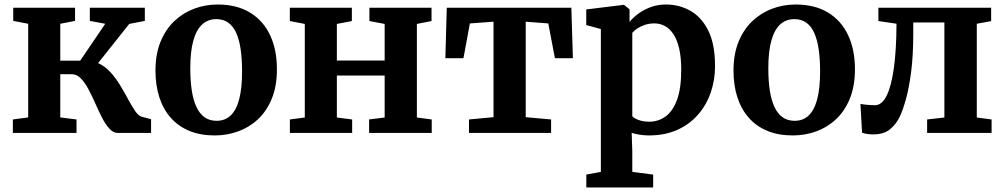

<svg xmlns="http://www.w3.org/2000/svg" viewBox="-20 -590 4457 852"><path d="M37.1 0V-59.9L105.1 -69V-484.5L38.7 -497.3V-555.7H313V-497.3L247.5 -484.5V-320.8H335.9L447 -484.5L378.6 -497.3V-555.7H622.7V-497.3L553.4 -483.8L415.4 -310Q445.8 -296.4 470.1 -269.6Q494.3 -242.9 513.7 -210.7Q533.1 -178.6 549.2 -148.3Q565.4 -118.1 579.8 -97.1Q594.3 -76.1 608.4 -72.1L650.4 -61V0H503.5Q482.8 0 465.6 -18.9Q448.3 -37.8 433.1 -67.3Q417.9 -96.9 403.2 -130.4Q388.5 -163.8 372.8 -193.4Q357.1 -223 338.8 -241.9Q320.6 -260.8 298 -260.8H247.5V-69L319.5 -59.9V0Z M669.9 -276.6Q669.9 -349.9 692.4 -404.8Q714.9 -459.8 753.7 -496.5Q792.5 -533.2 842 -551.6Q891.4 -570 945.6 -570Q1030.3 -570 1089 -534.5Q1147.7 -499 1178.2 -434.6Q1208.8 -370.1 1208.8 -282.4Q1208.8 -207.8 1186.3 -152.6Q1163.8 -97.4 1125 -61Q1086.1 -24.7 1036.5 -6.8Q986.9 11 932.7 11Q869.4 11 820.4 -9.1Q771.5 -29.3 738.1 -67Q704.6 -104.7 687.2 -157.9Q669.9 -211 669.9 -276.6ZM941.4 -53.9Q978.3 -53.9 1003.2 -77.3Q1028.2 -100.7 1041.2 -149.1Q1054.2 -197.5 1054.2 -272Q1054.2 -326.6 1048.1 -369.9Q1041.9 -413.1 1028.5 -443.3Q1015 -473.5 993.2 -489.3Q971.3 -505.1 939.8 -505.1Q903.1 -505.1 877.3 -481.7Q851.5 -458.3 838 -410.2Q824.4 -362 824.4 -287Q824.4 -231.9 831 -188.6Q837.6 -145.4 851.7 -115.4Q865.7 -85.4 887.8 -69.6Q910 -53.9 941.4 -53.9Z M1266.3 0V-59.9L1332.5 -68.6V-483.8L1266.1 -496.6V-555.7H1541.4V-496.6L1474.8 -483.8V-321.3H1686.9V-483.8L1619.3 -496.6V-555.7H1894.9V-496.6L1829.9 -483.8V-68.6L1895.8 -59.9V0H1617.9V-59.9L1686.9 -68.6V-254.7H1474.8V-68.6L1542.7 -59.9V0Z M2061.1 0V-59.9L2170 -70V-493.7L2065.1 -486L2036.5 -331.6H1956.3L1962.5 -555.7H2515.4L2522.2 -331.6H2442.5L2413 -486L2312.9 -493.7V-70L2425.5 -59.9V0Z M2581.8 242V184.8L2646.3 172.6V-461.1L2581.5 -478.8V-548.1L2747 -568.5H2749L2773.6 -548.8V-492.9Q2788.2 -510.9 2811.8 -528.7Q2835.5 -546.5 2866.9 -558.2Q2898.3 -570 2935.5 -570Q2993.9 -570 3043.4 -542.2Q3093 -514.4 3123 -454.2Q3153 -394 3153 -296.5Q3153 -235 3133.9 -179.5Q3114.9 -124.1 3077.3 -81Q3039.8 -38 2985 -13.5Q2930.3 11 2858.5 11Q2838.9 11 2817.4 7.5Q2795.8 4 2783.1 -0.6L2785.8 81.5V172.6L2878.4 184.8V242ZM2861.8 -50Q2900.6 -50 2932.7 -72.6Q2964.7 -95.2 2983.8 -145.8Q3002.9 -196.3 3002.9 -280.3Q3002.9 -335.1 2993.9 -374.1Q2984.9 -413.2 2968.6 -438.1Q2952.2 -462.9 2930.5 -474.6Q2908.8 -486.2 2883.4 -486.2Q2861.4 -486.2 2842.3 -479.9Q2823.2 -473.6 2808.6 -464Q2794 -454.3 2785.8 -444.4V-74.4Q2792.9 -65.3 2813.7 -57.6Q2834.4 -50 2861.8 -50Z M3234.9 -276.6Q3234.9 -349.9 3257.4 -404.8Q3279.9 -459.8 3318.7 -496.5Q3357.5 -533.2 3407 -551.6Q3456.4 -570 3510.6 -570Q3595.3 -570 3654 -534.5Q3712.7 -499 3743.2 -434.6Q3773.8 -370.1 3773.8 -282.4Q3773.8 -207.8 3751.3 -152.6Q3728.8 -97.4 3690 -61Q3651.1 -24.7 3601.5 -6.8Q3551.9 11 3497.7 11Q3434.4 11 3385.4 -9.1Q3336.5 -29.3 3303.1 -67Q3269.6 -104.7 3252.2 -157.9Q3234.9 -211 3234.9 -276.6ZM3506.4 -53.9Q3543.3 -53.9 3568.2 -77.3Q3593.2 -100.7 3606.2 -149.1Q3619.2 -197.5 3619.2 -272Q3619.2 -326.6 3613.1 -369.9Q3606.9 -413.1 3593.5 -443.3Q3580 -473.5 3558.2 -489.3Q3536.3 -505.1 3504.8 -505.1Q3468.1 -505.1 3442.3 -481.7Q3416.5 -458.3 3403 -410.2Q3389.4 -362 3389.4 -287Q3389.4 -231.9 3396 -188.6Q3402.6 -145.4 3416.7 -115.4Q3430.7 -85.4 3452.8 -69.6Q3475 -53.9 3506.4 -53.9Z M3854.4 6.4Q3839.3 6.4 3826.6 4.2Q3813.9 2 3805.4 -1.1L3798.2 -129Q3808.7 -126.6 3827.7 -124.9Q3846.8 -123.2 3863.1 -123.2Q3893.2 -123.2 3914.1 -164.6Q3935.1 -206.1 3946.4 -286.6Q3957.7 -367.1 3958.2 -484.8L3877.9 -496.6V-555.7H4378.2V-496.3L4314.5 -484.6V-68.6L4380.2 -59.9V0H4094.1V-59.9L4170.7 -68.6V-490.2H4032.6V-442Q4032.6 -342 4023 -269.3Q4013.3 -196.7 3999.6 -148.2Q3985.8 -99.7 3972.7 -72.2Q3956.5 -38.6 3929.2 -16.1Q3901.9 6.4 3854.4 6.4Z"/></svg>

Font: Merriweather Light
Style: Regular
Weight: 300
Designer: Eben Sorkin
Foundry: Eben Sorkin
Version: Version 2.100